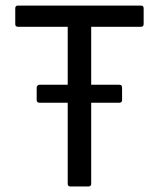

<svg xmlns="http://www.w3.org/2000/svg" viewBox="-20 -675 575 695"><path d="M234.9 0Q225.1 0 225.1 -9.8V-303.2H123Q112.8 -303.2 112.8 -313V-357.9Q112.8 -362.3 115.7 -365.2Q118.7 -368.2 123 -368.2H225.1V-578.1H44.9Q35.2 -578.1 35.2 -587.9V-645Q35.2 -654.8 44.9 -654.8H490.2Q500 -654.8 500 -645V-587.9Q500 -578.1 490.2 -578.1H310.1V-368.2H412.1Q421.9 -368.2 421.9 -357.9V-313Q421.9 -303.2 412.1 -303.2H310.1V-9.8Q310.1 0 299.8 0Z"/></svg>

Font: Sofia Sans
Style: Regular
Weight: 400
Designer: Botio Nikoltchev, Ani Petrova
Foundry: lettersoup
Version: Version 4.100